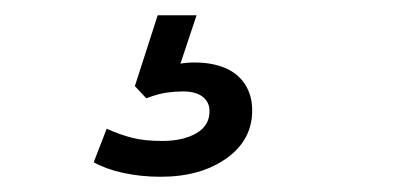

<svg xmlns="http://www.w3.org/2000/svg" viewBox="-20 -40 540 252"><path d="M191 192Q165 192 142 187Q119 182 103 173L120 129Q138 137 154 141Q170 145 193 145Q220 145 237.5 135Q255 125 255 106Q255 94 246 87Q237 80 220 80Q210 80 199 81.5Q188 83 172 89L157 73L187 -20H238L213 55L189 49Q202 46 213.5 44Q225 42 235 42Q258 42 275 49Q292 56 301.5 70.5Q311 85 311 105Q311 144 277 168Q243 192 191 192Z"/></svg>

Font: Nunito Sans 12pt ExtraLight 12pt
Style: Italic
Weight: 400
Italic angle: -9°
Version: Version 3.101;gftools[0.9.27]